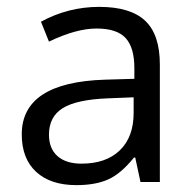

<svg xmlns="http://www.w3.org/2000/svg" viewBox="-20 -527 558 556"><path d="M121.8 -137Q121.8 -96.6 146.6 -74.8Q171.4 -53.1 215.9 -53.1Q287.2 -53.1 327.1 -91.8Q367 -130.4 367 -200.2V-245.2L291.7 -242.2Q201.7 -238.6 161.8 -213.9Q121.8 -189.1 121.8 -137ZM442.9 0H386.8L371.6 -70.8H368Q330.6 -24.3 293.7 -7.6Q256.8 9.1 201.2 9.1Q126.4 9.1 84.7 -29.3Q43 -67.7 43 -138Q43 -288.7 284.1 -296.3L369.1 -298.8V-329.6Q369.1 -389.3 343.8 -416.8Q318.5 -444.4 259.6 -444.4Q200.7 -444.4 121.8 -406.5L98.6 -464.1Q177.5 -507.1 267.4 -507.1Q357.4 -507.1 400.2 -467.1Q442.9 -427.2 442.9 -340.2Z"/></svg>

Font: KhulaRegular
Style: Regular
Weight: 400
Designer: Erin McLaughlin, Steve Matteson
Version: Version 1.001;PS 1.0;hotconv 1.0.72;makeotf.lib2.5.5900; ttf